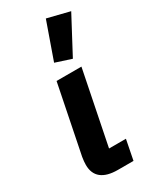

<svg xmlns="http://www.w3.org/2000/svg" viewBox="-207 -876 767 936"><g transform="rotate(-30 176.0 -407.5)"><path d="M272 -112 250 0H162Q101 0 70 -25Q39 -50 39 -99Q39 -107 40 -119Q41 -131 43 -142L120 -525H260L177 -112ZM352 -784 243 -579 154 -608 227 -815Z"/></g></svg>

Font: IBM Plex Sans
Style: Italic
Weight: 400
Italic angle: -11.31°
Designer: Mike Abbink, Paul van der Laan, Pieter van Rosmalen
Foundry: Bold Monday
Version: Version 3.201